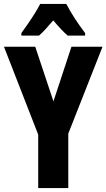

<svg xmlns="http://www.w3.org/2000/svg" viewBox="-20 -950 538 970"><path d="M250 -438 341 -714H498L325 -275V0H173V-270L0 -714H158ZM315 -930Q332 -897 356.5 -859Q381 -821 410 -783V-770H322Q306 -784 288 -803Q270 -822 249 -847Q228 -822 209.5 -802Q191 -782 177 -770H88V-783Q102 -802 121 -829.5Q140 -857 157 -884.5Q174 -912 183 -930Z"/></svg>

Font: Noto Sans Lao Looped ExtraCondensed ExtraBold
Style: Regular
Weight: 800
Width: 2
Designer: Mark Frömberg, Ben Mitchell
Foundry: The Fontpad Ltd
Version: Version 1.002; ttfautohint (v1.8.4.7-5d5b)